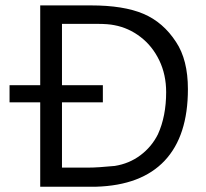

<svg xmlns="http://www.w3.org/2000/svg" viewBox="-20 -708 780 728"><path d="M343.8 0H132.5V-320H16.2V-385H132.5V-687.5H325Q448.8 -687.5 523.8 -655.6Q598.8 -623.8 647.5 -548.8Q692.5 -481.2 692.5 -370Q692.5 -192.5 604.4 -98.8Q516.2 -5 343.8 0ZM315 -72.5Q350 -72.5 415 -78.8Q470 -87.5 512.5 -119.4Q555 -151.2 578.8 -198.8Q610 -267.5 610 -358.8Q610 -425 583.8 -479.4Q557.5 -533.8 512.5 -568.1Q467.5 -602.5 413.8 -612.5Q390 -617.5 348.8 -617.5H215V-385H370V-320H215V-72.5Z"/></svg>

Font: Cambay
Style: Regular
Weight: 400
Designer: Pooja Saxena
Foundry: Pooja Saxena
Version: Version 1.181;PS 001.181;hotconv 1.0.70;makeotf.lib2.5.58329